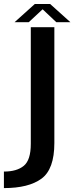

<svg xmlns="http://www.w3.org/2000/svg" viewBox="-85 -732 380 982"><path d="M-65 230Q61.5 230 127.2 181.8Q193 133.5 193 -0.5V-593H72.5V4Q72.5 86.5 36.8 116Q1 145.5 -65 145.5ZM-10.5 -618.5H62L133 -684.5L203 -618.5H275L171.5 -711.5H93Z"/></svg>

Font: Anybody Thin Medium
Style: Regular
Weight: 500
Version: Version 1.113;gftools[0.9.25]